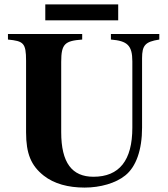

<svg xmlns="http://www.w3.org/2000/svg" viewBox="-20 -830 762 869"><path d="M515 -738V-810H185V-738ZM701 -676H482V-651C556 -645 579 -625 579 -552V-252C579 -104 520 -30 403 -30C306 -30 257 -93 257 -232V-550C257 -632 274 -645 352 -651V-676H16V-651C86 -644 98 -636 98 -555V-231C98 -134 121 -80 178 -35C225 2 289 19 363 19C434 19 504 -1 547 -36C596 -75 623 -152 623 -252V-566C623 -625 637 -641 701 -651Z"/></svg>

Font: STIXGeneral
Style: Bold
Weight: 700
Designer: MicroPress Inc., with final additions and corrections provided by Coen Hoffman, Elsevier (retired)
Version: Version 1.1.0